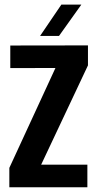

<svg xmlns="http://www.w3.org/2000/svg" viewBox="-20 -792 410 812"><path d="M19.5 0V-82L214.5 -504.5L23.5 -504V-599.5L352 -600V-515.5L154 -95.5H349.5V0ZM149.5 -640 239.5 -772.5H324L229.5 -640Z"/></svg>

Font: Big Shoulders Display Thin ExtraBold
Style: Regular
Weight: 800
Version: Version 2.002